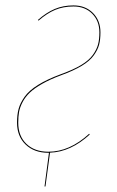

<svg xmlns="http://www.w3.org/2000/svg" viewBox="-20 -547 427 699"><path d="M202.1 -272.9Q162.6 -258.3 133.8 -241.9Q105 -225.6 88.4 -209.7Q71.8 -193.8 62 -174.8Q52.2 -155.8 49.3 -138.9Q46.4 -122.1 46.4 -100.6Q46.4 -51.8 76.2 -23.2Q106 5.4 156.2 5.4Q233.4 5.4 304.7 -60.1L306.6 -57.1Q237.3 6.3 162.1 8.8L145.5 131.8H142.1L158.2 9.3H156.2Q104.5 9.3 73.2 -20.8Q42 -50.8 42 -100.6Q42 -128.9 47.6 -150.1Q53.2 -171.4 69.3 -194.3Q85.4 -217.3 118.4 -237.8Q151.4 -258.3 201.7 -276.9Q246.6 -293 275.4 -310.3Q304.2 -327.6 318.1 -347.2Q332 -366.7 336.9 -385Q341.8 -403.3 341.8 -429.2Q341.8 -470.7 315.7 -497.1Q289.6 -523.4 247.6 -523.4Q210.4 -523.4 180.7 -511Q150.9 -498.5 120.1 -471.7L118.2 -474.6Q148.9 -501.5 179.4 -514.4Q210 -527.3 247.6 -527.3Q291 -527.3 318.4 -499.8Q345.7 -472.2 345.7 -429.2Q345.7 -402.8 340.8 -384.3Q335.9 -365.7 321.5 -345.5Q307.1 -325.2 277.6 -307.4Q248 -289.6 202.1 -272.9Z"/></svg>

Font: Fira Sans Compressed Four
Style: Italic
Weight: 100
Width: 3
Italic angle: -8°
Designer: Carrois Corporate & Edenspiekermann AG
Foundry: Carrois Corporate GbR & Edenspiekermann AG
Version: Version 4.203;PS 004.203;hotconv 1.0.88;makeotf.lib2.5.64775